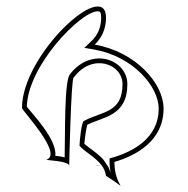

<svg xmlns="http://www.w3.org/2000/svg" viewBox="-20 -666 581 594"><path d="M48 -332C48 -324 176 -190 124 -172C117 -170 194 -169 194 -153C194 -153 200 -428 208 -426C266 -504 359 -468 359 -406C359 -316 296 -322 240 -292C232 -292 226 -226 226 -215C241 -197 274 -181 294 -155C297 -155 300 -156 303 -157C300 -156 297 -156 294 -155C301 -146 306 -135 308 -122C390 -71 334 -84 334 -164V-165C399 -184 486 -229 486 -330C486 -408 400 -506 273 -528C294 -548 308 -576 308 -611C308 -736 48 -498 48 -332ZM63 -336C66 -463 230 -631 282 -631C288 -631 293 -631 293 -611C293 -580 281 -556 263 -539L241 -518L270 -513C392 -492 471 -398 471 -330C471 -240 394 -198 330 -179L319 -176V-164C319 -152 321 -139 322 -132C320 -138 318 -143 316 -148L300 -172C280 -194 253 -210 241 -221C242 -237 247 -270 250 -280C299 -305 374 -306 374 -406C374 -431 362 -452 344 -466C306 -496 241 -494 197 -437C178 -418 182 -243 180 -179C170 -182 160 -183 151 -184C158 -234 76 -318 63 -336ZM274 -153C282 -152 288 -154 294 -155C286 -154 279 -153 274 -153Z"/></svg>

Font: Ampere
Style: OuLn
Weight: 400
Version: Version 1